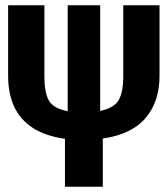

<svg xmlns="http://www.w3.org/2000/svg" viewBox="-20 -713 640 733"><path d="M228 0V-183Q153.5 -193.5 105.2 -224.8Q57 -256 34 -306.2Q11 -356.5 11 -423V-693H149.5V-419.5Q149.5 -360.5 166.2 -329.8Q183 -299 238.5 -288.5V-693H362.5V-289.5Q416 -301 433.2 -331.2Q450.5 -361.5 450.5 -419.5V-693H589V-423Q589 -325.5 536.2 -263Q483.5 -200.5 372.5 -184V0Z"/></svg>

Font: Fira Code Light
Style: Bold
Weight: 700
Monospace: yes
Version: Version 5.002